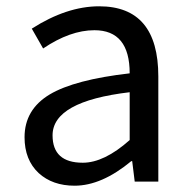

<svg xmlns="http://www.w3.org/2000/svg" viewBox="-20 -577 604 610"><path d="M103 -27Q58 -69 58 -141Q58 -229 138 -277Q217 -324 392 -344Q392 -481 280 -481Q203 -481 117 -423L81 -486Q192 -557 295 -557Q483 -557 483 -334V0H408L400 -65H397Q303 13 217 13Q147 13 103 -27ZM392 -132V-284Q147 -255 147 -147Q147 -60 243 -60Q311 -60 392 -132Z"/></svg>

Font: Noto Sans Tobesmart edit
Style: Regular
Weight: 400
Designer: Ryoko NISHIZUKA  (kana & ideographs); Paul D. Hunt (Latin, Greek & Cyrillic); Wenlong ZHANG  (bopomofo); Sandoll Communi
Foundry: Adobe Systems Incorporated
Version: Version 1.005 Oct 7, 2021